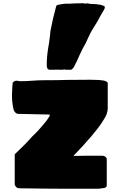

<svg xmlns="http://www.w3.org/2000/svg" viewBox="-20 -1167 743 1187"><path d="M246 -1Q201 -1 178 -2L98 -3Q88 -3 80 -11Q71 -20 71 -28V-213Q138 -276 179 -323Q204 -346 226.5 -372Q249 -398 254 -404Q274 -428 278 -436Q288 -449 288 -455Q288 -459 283 -459L93 -463Q76 -463 65 -486Q60 -500 56 -538Q54 -554 54 -584Q54 -593 55 -600Q55 -615 56 -623Q56 -639 58 -645V-655L63 -660Q71 -668 83 -668Q90 -668 95 -666L106 -665Q142 -665 180 -668Q216 -671 253 -671Q348 -671 395 -673L540 -674Q596 -674 626 -668Q639 -663 643 -660Q646 -654 646 -653V-493Q646 -484 639 -461Q631 -440 609 -408Q565 -340 434 -203Q478 -203 499 -204H558H615Q624 -204 632 -197.5Q640 -191 640 -184V-23V-20Q640 -13 633 -8Q624 -4 611 -3Q599 0 570 0H395Q293 0 246 -1ZM269 -766Q269 -816 278 -871Q284 -903 286 -923Q287 -932 289 -945.5Q291 -959 292 -976Q306 -1051 328 -1131L336 -1137L379 -1144Q424 -1144 443 -1146L498 -1147L504 -1144Q507 -1146 516 -1146H526Q526 -1146 527.5 -1145Q529 -1144 531 -1144L537 -1143L581 -1141L587 -1138Q591 -1138 591 -1139H594Q611 -1135 621 -1131Q628 -1129 628 -1122Q628 -1120 626 -1112L615 -1093L601 -1069L586 -1041Q576 -1023 571 -1016Q566 -1009 563 -1003Q560 -997 556 -992Q540 -967 524 -931Q512 -901 492 -868L474 -831Q452 -780 436 -751Q425 -736 419 -736H401H382L376 -739L371 -736H342Q337 -736 330.5 -736.5Q324 -737 316 -736H288Q277 -736 273 -744Q269 -752 269 -766Z"/></svg>

Font: Sigmar One
Style: Regular
Weight: 400
Designer: Vernon Adams
Foundry: Vernon Adams
Version: Version 2.000